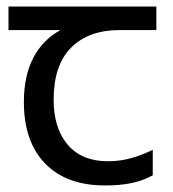

<svg xmlns="http://www.w3.org/2000/svg" viewBox="-20 -557 530 587"><path d="M301 10Q183 10 118 -57Q53 -124 53 -245Q53 -325 82 -380.5Q111 -436 165 -465H6V-537H458V-465H345Q251 -465 197.5 -411.5Q144 -358 144 -252Q144 -165 187 -114.5Q230 -64 310 -64Q347 -64 381 -73.5Q415 -83 447 -99V-21Q418 -5 383 2.5Q348 10 301 10Z"/></svg>

Font: hexloriya05
Style: Book
Weight: 400
Designer: Jelle Bosma - Monotype Design Team
Foundry: Monotype Imaging Inc.
Version: Version 2.003